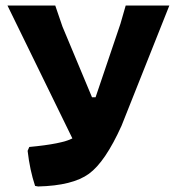

<svg xmlns="http://www.w3.org/2000/svg" viewBox="-20 -665 640 695"><path d="M80 -119 86 -133Q204 -144 242 -164L7 -645H180L206 -569L313 -313H326L416 -579L435 -645H593L420 -210Q361 -79 302 -36Q243 7 118 10L107 8Q88 -49 80 -119Z"/></svg>

Font: Alegreya Sans SC ExtraBold
Style: Regular
Weight: 800
Designer: Juan Pablo del Peral
Foundry: Huerta Tipografica
Version: Version 2.007